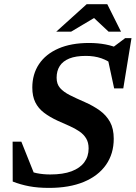

<svg xmlns="http://www.w3.org/2000/svg" viewBox="-20 -904 661 936"><path d="M534 -585.5Q508 -608 474.2 -619.8Q440.5 -631.5 398.5 -631.5Q349.5 -631.5 318 -618.8Q286.5 -606 271.2 -582.2Q256 -558.5 256 -525Q256 -494 273 -474.8Q290 -455.5 320.8 -440Q351.5 -424.5 393 -406.5Q435 -388 466.8 -365Q498.5 -342 516.5 -309.2Q534.5 -276.5 534.5 -227.5Q534.5 -154.5 496.8 -100.5Q459 -46.5 388.5 -17.2Q318 12 219 12Q164.5 12 122.2 4Q80 -4 42 -19L41.5 -213.5H84L161 -21L97 -78Q127.5 -66 158.8 -59.8Q190 -53.5 225 -53.5Q287.5 -53.5 328.8 -69Q370 -84.5 391 -113Q412 -141.5 412 -180.5Q412 -209.5 400 -229.2Q388 -249 367.2 -263.2Q346.5 -277.5 319.5 -289.5Q292.5 -301.5 262 -315Q222 -333.5 194.2 -354.8Q166.5 -376 152 -405.5Q137.5 -435 137.5 -477Q137.5 -542.5 170.2 -591.5Q203 -640.5 265 -667.5Q327 -694.5 414 -694.5Q456.5 -694.5 493.8 -687.5Q531 -680.5 565 -665L523.5 -668L590 -718H621L581 -473H536.5L500.5 -640ZM254 -749.5 402.5 -883.5H503L570 -749.5H509.5L429.5 -824.5H452.5L326.5 -749.5Z"/></svg>

Font: Newsreader SemiBold
Style: Italic
Weight: 600
Italic angle: -17°
Designer: Hugues Gentile
Foundry: Production Type
Version: Version 1.003